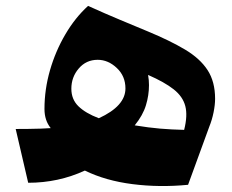

<svg xmlns="http://www.w3.org/2000/svg" viewBox="-20 -614 781 645"><path d="M275.9 -594.2Q334 -567.9 384 -547.1Q434.1 -526.4 477.1 -508.3Q551.3 -477.5 601.6 -447.5Q651.9 -417.5 677.2 -378.7Q702.6 -339.8 702.6 -282.2Q702.6 -262.2 697.5 -236.8Q692.4 -211.4 683.1 -188.5L611.8 6.8Q515.6 16.1 425.3 4.6Q335 -6.8 265.1 -41Q176.3 0 74.7 0L32.7 -180.7Q48.3 -180.7 72 -180.9Q95.7 -181.2 117.9 -181.9Q140.1 -182.6 150.4 -183.6Q129.4 -209.5 129.4 -248Q129.4 -313.5 147.9 -377.9Q166.5 -442.4 199.5 -498.5Q232.4 -554.7 275.9 -594.2ZM312 -216.8Q401.4 -257.8 401.4 -316.9Q401.4 -358.4 372.3 -385.7Q343.3 -413.1 308.1 -413.1Q269.5 -413.1 244.6 -384Q219.7 -355 219.7 -315.9Q219.7 -280.3 243.4 -257.1Q267.1 -233.9 312 -216.8ZM432.6 -192.9Q480 -185.1 518.1 -181.9Q556.2 -178.7 598.6 -177.7Q610.8 -225.6 602.5 -257.6Q594.2 -289.6 563.7 -313.7Q533.2 -337.9 477.5 -362.3Q480.5 -344.7 480.5 -328.1Q480.5 -293.9 470.2 -260.3Q460 -226.6 432.6 -192.9Z"/></svg>

Font: Pinar DS2-Bold
Style: Regular
Weight: 700
Designer: Amin Abedi
Version: Version 2.000